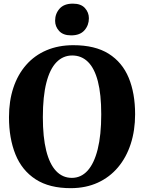

<svg xmlns="http://www.w3.org/2000/svg" viewBox="-20 -994 770 1026"><path d="M360 11.5Q244 12 170.5 -35.8Q97 -83.5 62.5 -169.2Q28 -255 28 -367.5Q28 -454.5 51.5 -525.2Q75 -596 119.8 -647Q164.5 -698 228.2 -725.2Q292 -752.5 372 -752.5Q488 -752.5 560.8 -706.8Q633.5 -661 667.8 -578.2Q702 -495.5 702 -383.5Q702 -297 678.5 -224.8Q655 -152.5 610.5 -99.8Q566 -47 502.8 -18Q439.5 11 360 11.5ZM364 -43.5Q413 -43.5 448 -82Q483 -120.5 502 -196.2Q521 -272 521 -383Q521 -490 503 -559.5Q485 -629 450.2 -663.2Q415.5 -697.5 366 -697.5Q317 -697.5 281.8 -661.5Q246.5 -625.5 227.8 -552.2Q209 -479 209 -368Q209 -261 227 -189Q245 -117 279.8 -80.2Q314.5 -43.5 364 -43.5ZM359.5 -805Q317.5 -805 296 -828.5Q274.5 -852 274.5 -883Q274.5 -920.5 298.2 -947.5Q322 -974.5 369 -974.5H370Q412.5 -974.5 433.8 -951Q455 -927.5 455 -896.5Q455 -859 431.2 -832Q407.5 -805 360.5 -805Z"/></svg>

Font: Merriweather 48pt ExtraBold
Style: Regular
Weight: 800
Version: Version 2.100